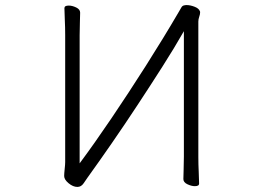

<svg xmlns="http://www.w3.org/2000/svg" viewBox="-20 -728 1040 757"><path d="M705 -605Q668 -540 620.5 -465.5Q573 -391 522 -313.5Q471 -236 420.5 -163Q370 -90 326 -29Q319 -19 309.5 -5Q300 9 285 9Q268 9 250.5 -5.5Q233 -20 233 -34Q233 -43 235 -61.5Q237 -80 237 -89V-590Q237 -621 235.5 -650Q234 -679 234 -696Q234 -706 251 -706Q265 -706 280.5 -698.5Q296 -691 296 -678Q296 -666 295 -640.5Q294 -615 294 -589V-84Q352 -162 419 -261Q486 -360 555 -468.5Q624 -577 686 -683Q691 -691 695 -698.5Q699 -706 707 -707Q710 -708 716 -708Q730 -708 747 -701.5Q764 -695 768 -684Q769 -683 769 -679Q769 -672 765.5 -662Q762 -652 762 -643V-110Q762 -79 763.5 -50Q765 -21 765 -4Q765 6 748 6Q735 6 719 -1.5Q703 -9 703 -22Q703 -34 704 -59.5Q705 -85 705 -111Z"/></svg>

Font: Moon Stars Kai HW Light
Style: Regular
Weight: 300
Designer: GuiWonder
Version: Version 1.101